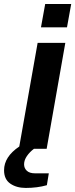

<svg xmlns="http://www.w3.org/2000/svg" viewBox="-69 -740 374 955"><path d="M134.8 -604 155.8 -720.2H285.2L264.2 -604ZM59.1 194.8Q13.2 194.8 -17.8 173.3Q-48.8 151.9 -48.8 106.9Q-48.8 39.6 26.9 -11.2L118.2 -526.9H255.9L163.1 0H100.1Q79.1 15.6 64.9 36.1Q50.8 56.6 50.8 77.1Q50.8 96.7 64.5 109.4Q78.1 122.1 105 122.1H173.8L164.1 181.2Q116.2 194.8 59.1 194.8Z"/></svg>

Font: Archivo Expanded SemiBold
Style: Italic
Weight: 600
Width: 7
Italic angle: -10°
Designer: Hector Gatti
Foundry: Omnibus-Type
Version: Version 2.001